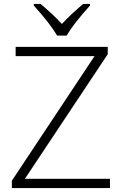

<svg xmlns="http://www.w3.org/2000/svg" viewBox="-20 -951 616 971"><path d="M435.1 -931.2H400.9C364.3 -900.9 328.1 -867.2 293 -830.1C258.3 -866.7 222.2 -900.4 185.1 -931.2H150.9V-922.9C205.1 -863.3 244.1 -812.5 269 -771H316.9C340.3 -811 379.9 -861.8 435.1 -922.9ZM536.1 -46.9H106L524.9 -676.8V-713.9H59.1V-667H458L40 -37.1V0H536.1Z"/></svg>

Font: Open Sans 300
Style: Regular
Weight: 300
Foundry: Ascender Corporation
Version: Version 1.100;PS 001.100;hotconv 1.0.88;makeotf.lib2.5.64775